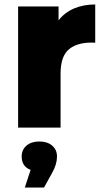

<svg xmlns="http://www.w3.org/2000/svg" viewBox="-20 -571 469 859"><path d="M61 -542H242V-480Q269 -515 311 -533Q353 -551 406 -551V-380Q332 -384 291.5 -353Q251 -322 251 -242V0H61ZM117 189Q77 174 77 129Q77 99 98.5 80.5Q120 62 156 62Q192 62 213.5 80.5Q235 99 235 129Q235 164 214 201L177 268H91Z"/></svg>

Font: Chess Sans ExtraBold
Style: Regular
Weight: 800
Designer: Wolf Bōese
Foundry: Wolf Bōese
Version: Version 7.223